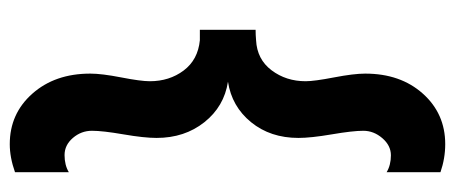

<svg xmlns="http://www.w3.org/2000/svg" viewBox="-296 -458 954 403"><g transform="rotate(90 181.5 -257.0)"><path d="M283 200Q219 200 177 152.5Q135 105 135 31Q135 7 143 -34Q151 -75 151 -94Q151 -135 128.5 -165Q106 -195 65 -199H43V-316Q54 -316 65 -317Q105 -319 128 -349.5Q151 -380 151 -421Q151 -439 143 -480.5Q135 -522 135 -546Q135 -620 177 -667Q219 -714 283 -714Q313 -714 342 -704V-591Q327 -600 306.5 -600Q286 -600 270.5 -582Q255 -564 255 -542Q255 -520 262.5 -476Q270 -432 270 -406Q270 -347 237 -306.5Q204 -266 152 -258Q204 -250 237 -208.5Q270 -167 270 -108Q270 -82 262.5 -38.5Q255 5 255 27.5Q255 50 270 67.5Q285 85 306 85Q327 85 342 76V189Q311 200 283 200Z"/></g></svg>

Font: Hind Kochi SemiBold
Style: Regular
Weight: 600
Designer: Dhruvi Tolia
Foundry: Indian Type Foundry
Version: Version 0.702;PS 1.0;hotconv 1.0.81;makeotf.lib2.5.63406